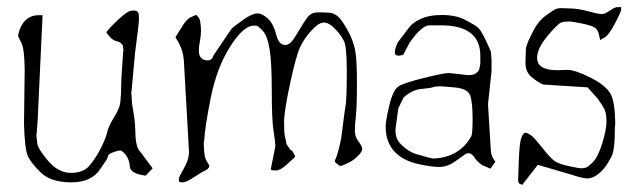

<svg xmlns="http://www.w3.org/2000/svg" viewBox="-20 -470 1783 535"><path d="M318.4 -49.8Q317.4 -50.8 315.4 -50.8Q310.5 -50.8 298.8 -46.9Q283.2 -42 281.2 -36.1Q279.3 -29.3 277.3 -25.4L260.7 -1Q236.3 38.1 179.2 38.1Q122.1 38.1 94.2 11.2Q66.4 -15.6 57.6 -35.2Q48.8 -54.7 46.9 -124L48.8 -276.4Q47.9 -335 39.6 -350.6Q31.2 -366.2 30.3 -371.1Q31.2 -376 35.2 -388.7Q50.8 -427.7 87.9 -427.7H98.6L85 -136.7L82 -95.7L81.1 -93.8L84 -69.3Q86.9 -53.7 114.3 -21.5Q142.6 11.7 177.7 11.7H178.7Q212.9 11.7 230.5 -9.8Q248 -31.2 261.7 -58.6Q275.4 -85.9 278.8 -102.1Q282.2 -118.2 296.9 -141.6Q311.5 -165 314.5 -180.2Q317.4 -195.3 318.4 -254.9L323.2 -326.2L324.2 -329.1L322.3 -341.8V-343.8L321.3 -344.7Q316.4 -352.5 305.7 -355Q294.9 -357.4 286.6 -366.7Q278.3 -376 276.4 -379.9Q282.2 -389.6 309.1 -415Q335.9 -440.4 347.7 -440.4Q359.4 -441.4 363.3 -437.5Q367.2 -433.6 367.2 -419.9Q367.2 -419.9 367.2 -418.9Q367.2 -403.3 356.4 -323.2L345.7 -208L346.7 -205.1Q346.7 -183.6 351.6 -158.7Q356.4 -133.8 357.4 -96.2Q358.4 -58.6 371.1 -46.9L405.3 -1L385.7 19.5L370.1 16.6Q342.8 9.8 341.8 -5.9Q339.8 -35.2 318.4 -49.8Z M802.7 -33.2Q796.9 -27.3 778.8 -11.2Q760.7 4.9 750 4.9Q739.3 4.9 737.3 3.9L734.4 2L747.1 -61.5Q747.1 -75.2 742.2 -105.5Q737.3 -135.7 737.3 -215.3Q737.3 -294.9 731.4 -332Q725.6 -369.1 712.9 -383.3Q700.2 -397.5 694.3 -398.4Q694.3 -398.4 690.4 -398.4H686.5Q658.2 -398.4 621.1 -339.8Q584 -281.2 567.4 -198.2Q550.8 -115.2 548.8 -76.2L547.9 -74.2V-70.3Q547.9 -34.2 555.2 -22.5Q562.5 -10.7 563.5 -7.8L562.5 -4.9Q560.5 1 551.8 4.9Q543 8.8 521 23.4Q499 38.1 489.7 38.1Q480.5 38.1 478.5 35.2V27.3Q479.5 21.5 492.7 -1.5Q505.9 -24.4 506.8 -44.9L492.2 -302.7Q490.2 -327.1 479.5 -347.7V-348.6L468.8 -366.2L483.4 -389.6Q498 -415 510.7 -421.9H511.7Q521.5 -426.8 526.4 -428.7L531.2 -423.8Q537.1 -418 538.1 -408.2Q540 -396.5 540 -384.8Q540 -384.8 540 -381.8Q540 -371.1 537.1 -356Q534.2 -340.8 534.2 -330.1Q534.2 -330.1 534.2 -327.1Q534.2 -316.4 540 -309.1Q545.9 -301.8 558.6 -301.8Q571.3 -301.8 574.2 -314.5L625 -389.6Q631.8 -396.5 657.2 -414.6Q682.6 -432.6 696.8 -432.6Q710.9 -432.6 726.6 -418Q742.2 -403.3 749.5 -374Q756.8 -344.7 774.4 -344.7Q784.2 -344.7 792 -353.5Q799.8 -362.3 813.5 -385.7Q827.1 -409.2 837.4 -422.4Q847.7 -435.5 865.2 -435.5Q882.8 -435.5 897.5 -434.6Q912.1 -433.6 923.8 -421.9Q935.5 -410.2 950.2 -382.8Q964.8 -355.5 969.7 -329.6Q974.6 -303.7 974.6 -238.8Q974.6 -173.8 971.7 -147.5Q968.8 -121.1 968.8 -105Q968.8 -88.9 979 -75.7Q989.3 -62.5 989.3 -54.7Q989.3 -46.9 976.1 -34.2Q962.9 -21.5 950.2 -16.1Q937.5 -10.7 931.6 -7.8H926.8Q923.8 -9.8 918.9 -13.7Q914.1 -17.6 913.1 -19.5Q913.1 -20.5 913.1 -21.5Q913.1 -23.4 915 -27.3Q918 -32.2 923.3 -52.2Q928.7 -72.3 931.2 -88.4Q933.6 -104.5 936.5 -129.4Q939.5 -154.3 942.4 -171.9Q946.3 -189.5 946.3 -265.6Q946.3 -269.5 946.3 -273.4Q946.3 -342.8 937.5 -357.4Q929.7 -373 913.1 -390.1Q896.5 -407.2 882.3 -407.2Q868.2 -407.2 847.7 -384.8Q827.1 -362.3 815.9 -337.9Q804.7 -313.5 788.1 -236.3Q771.5 -159.2 771.5 -129.9Q771.5 -100.6 773.9 -89.8Q776.4 -79.1 777.3 -74.7Q778.3 -70.3 778.3 -68.4L789.1 -52.7Q791 -50.8 793.9 -49.8Q795.9 -46.9 798.8 -42Q801.8 -37.1 802.7 -33.2Z M1088.9 -352.5Q1088.9 -352.5 1123 -397.5Q1151.4 -424.8 1196.3 -427.7Q1204.1 -428.2 1211.4 -428.2Q1250 -428.2 1275.4 -415Q1305.7 -399.4 1313.5 -391.6Q1321.3 -383.8 1333.5 -357.9Q1345.7 -332 1347.7 -327.1Q1347.7 -322.3 1349.6 -304.7V-270.5L1339.8 -179.7L1347.7 -49.8Q1348.6 -34.2 1360.4 -19.5L1346.7 0L1324.2 -9.8Q1309.6 -19.5 1302.7 -30.3Q1295.9 -41 1288.1 -43H1282.2Q1276.4 -41 1270.5 -36.1Q1264.6 -31.2 1245.1 -18.1Q1225.6 -4.9 1203.6 -4.9Q1181.6 -4.9 1146.5 -12.7Q1069.3 -29.8 1056.6 -93.8Q1054.7 -103.5 1054.7 -118.7Q1054.7 -133.8 1064.9 -176.8Q1075.2 -219.7 1090.8 -229.5Q1106.4 -239.3 1161.6 -252.9Q1216.8 -266.6 1231.4 -266.6L1283.2 -260.7H1284.2Q1299.8 -260.7 1305.2 -265.1Q1310.5 -269.5 1312 -271Q1313.5 -272.5 1314.5 -274.9Q1315.4 -277.3 1315.9 -279.3Q1316.4 -281.2 1316.9 -284.7Q1317.4 -288.1 1317.9 -289.6Q1318.4 -291 1318.4 -294.9V-314.5Q1318.4 -399.4 1209 -399.4H1176.8Q1154.8 -399.4 1121.1 -350.6L1103.5 -317.4Q1095.7 -314.9 1090.3 -314.9Q1080.1 -314.9 1080.1 -324.7Q1080.1 -334.5 1088.9 -352.5ZM1293 -89.8Q1296.9 -96.7 1296.9 -138.7Q1296.9 -185.5 1290 -204.1Q1283.2 -222.7 1249.5 -226.1Q1215.8 -229.5 1204.6 -229.5Q1193.4 -229.5 1187 -227.1Q1180.7 -224.6 1154.3 -222.2Q1127.9 -219.7 1104.5 -198.2L1089.8 -168L1083 -117.2Q1082 -111.3 1082 -106Q1082 -82.5 1097.7 -67.4Q1118.2 -46.9 1140.6 -40.5Q1181.2 -28.3 1188 -28.3H1188.5Q1259.8 -31.7 1293 -89.8Z M1478.5 -10.7 1435.5 44.9Q1431.6 43.9 1427.7 42Q1423.8 40 1423.8 28.8Q1423.8 17.6 1425.8 -26.4Q1427.7 -70.3 1431.6 -82.5Q1435.5 -94.7 1439.5 -97.7Q1442.4 -100.6 1445.3 -100.6Q1445.3 -100.6 1446.3 -99.6Q1449.2 -99.6 1458 -94.2Q1466.8 -88.9 1491.2 -58.1Q1515.6 -27.3 1527.3 -20Q1539.1 -12.7 1566.4 -6.8Q1593.8 -1 1599.6 -1Q1605.5 -1 1612.3 -2.9Q1619.1 -4.9 1632.8 -19Q1646.5 -33.2 1658.2 -70.8Q1669.9 -108.4 1669.9 -131.3Q1669.9 -154.3 1664.1 -166Q1658.2 -177.7 1644.5 -196.3L1617.2 -226.6L1494.1 -234.4Q1482.4 -238.3 1462.9 -253.9Q1444.3 -268.6 1444.3 -293V-298.8Q1445.3 -328.1 1445.3 -333Q1445.3 -337.9 1449.2 -347.7Q1452.1 -357.4 1466.3 -384.8Q1480.5 -412.1 1502.9 -428.2Q1525.4 -444.3 1531.2 -445.8Q1537.1 -447.3 1545.9 -447.3Q1554.7 -447.3 1574.2 -446.3Q1593.8 -445.3 1619.1 -438.5Q1644.5 -431.6 1650.4 -431.6Q1652.3 -431.6 1654.3 -430.7L1662.1 -431.6Q1668 -432.6 1680.7 -441.4Q1693.4 -450.2 1701.2 -450.2H1710.9Q1710.9 -450.2 1710.9 -443.4Q1710.9 -437.5 1693.4 -404.3Q1675.8 -371.1 1664.1 -365.2Q1656.2 -360.4 1652.3 -358.4Q1651.4 -361.3 1648.9 -373.5Q1646.5 -385.7 1638.7 -392.1Q1630.9 -398.4 1602.5 -404.3Q1574.2 -410.2 1564.5 -410.2Q1554.7 -410.2 1544.9 -407.7Q1535.2 -405.3 1505.9 -370.1Q1476.6 -335 1476.6 -308.6Q1476.6 -274.4 1533.2 -274.4L1560.5 -275.4Q1582 -275.4 1625 -253.9Q1668 -232.4 1681.6 -208Q1694.3 -183.6 1694.3 -121.1Q1693.4 -119.1 1693.4 -116.2Q1693.4 -49.8 1683.6 -33.2Q1654.3 24.4 1617.2 27.3Q1603.5 27.3 1572.3 16.6Z"/></svg>

Font: Drukaatie burti
Style: Thin
Weight: 100
Version: Version 0.14